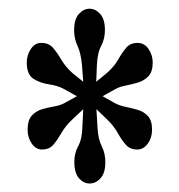

<svg xmlns="http://www.w3.org/2000/svg" viewBox="-20 -842 422 452"><path d="M191 -410Q177 -410 166 -422.2Q155 -434.5 155 -461Q155 -481.5 164.2 -498.2Q173.5 -515 174 -545L176 -585L149.5 -560Q134.5 -546 125 -529.5Q115.5 -513 105.8 -501.5Q96 -490 79 -490Q64.5 -490 54.8 -504Q45 -518 45 -536.5Q45 -559 54.8 -569.8Q64.5 -580.5 78.8 -584.8Q93 -589 107.8 -591.5Q122.5 -594 133 -600L161 -615.5L130.5 -632.5Q116 -640.5 95.2 -643.5Q74.5 -646.5 58.8 -656.5Q43 -666.5 43 -695Q43 -712 52.5 -726.5Q62 -741 77 -741Q95 -741 105 -729.2Q115 -717.5 124.5 -701.2Q134 -685 150 -670.5L176 -649.5L173 -688.5Q170.5 -716.5 162.5 -733.8Q154.5 -751 154.5 -771Q154.5 -797 165.8 -809.2Q177 -821.5 191 -821.5Q204.5 -821.5 215.8 -809.2Q227 -797 227 -771Q227 -750.5 218 -733.5Q209 -716.5 208 -686.5L206.5 -649.5L232 -670.5Q248.5 -685 257.8 -701.2Q267 -717.5 276.8 -729.2Q286.5 -741 304 -741Q320 -741 329.8 -726.5Q339.5 -712 339.5 -695Q339.5 -673.5 329.8 -663Q320 -652.5 305.8 -648Q291.5 -643.5 276.8 -640.8Q262 -638 252 -632.5L221.5 -615.5L249 -600Q260.5 -593.5 275.5 -590.5Q290.5 -587.5 304.8 -583.2Q319 -579 328.5 -568.5Q338 -558 338 -536.5Q338 -518 328 -504Q318 -490 303 -490Q286 -490 276 -501.5Q266 -513 256.8 -529.5Q247.5 -546 233 -560L207 -585L209.5 -542Q211 -514.5 219.5 -497.8Q228 -481 228 -460Q228 -435 216.8 -422.5Q205.5 -410 191 -410Z"/></svg>

Font: Libre Caslon Condensed
Style: Bold
Weight: 700
Designer: Pablo Impallari, Rodrigo Fuenzalida, Katja Schimmel, Ertekin Erdin
Foundry: Pablo Impallari, Rodrigo Fuenzalida
Version: Version 2.000; ttfautohint (v1.8.4.7-5d5b);gftools[0.9.33]